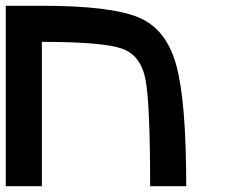

<svg xmlns="http://www.w3.org/2000/svg" viewBox="-20 -645 790 665"><path d="M125 0H0V-625H125Q359.4 -625 457 -585.9Q554.7 -546.9 589.8 -421.9Q625 -296.9 625 0H500Q500 -281.2 484.4 -367.2Q468.8 -453.1 402.3 -476.6Q335.9 -500 125 -500Z"/></svg>

Font: CraftyPE
Style: Regular
Weight: 400
Designer: Erek Butcher
Foundry: Haunted Coop
Version: Version 0.018;April 4, 2024;FontCreator 15.0.0.2962 64-bit